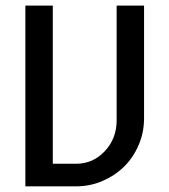

<svg xmlns="http://www.w3.org/2000/svg" viewBox="-20 -660 600 680"><path d="M490.2 -240.2Q490.2 -191.4 471.2 -146.7Q452.1 -102.1 419.7 -70.1Q387.2 -38.1 343 -19Q298.8 0 250 0H69.8V-640.1H167V-80.1H250Q309.6 -80.1 351.3 -124.8Q393.1 -169.4 393.1 -233.9V-640.1H490.2Z"/></svg>

Font: Laconic
Style: Regular
Weight: 400
Designer: Robby Woodard
Version: Version 1.000